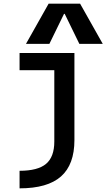

<svg xmlns="http://www.w3.org/2000/svg" viewBox="-20 -810 590 1050"><path d="M87 124Q187 124 232 86Q277 48 277 -36V-426H87V-520H387V-44Q387 90 313.5 155Q240 220 87 220ZM122 -570 246 -790H418L542 -570H414L334 -734H330L250 -570Z"/></svg>

Font: M PLUS Code Latin SemiExpanded Medium
Style: Regular
Weight: 500
Width: 6
Designer: Coji Morishita
Foundry: UNDERFOREST DESIGN
Version: Version 1.002; ttfautohint (v1.8.3)